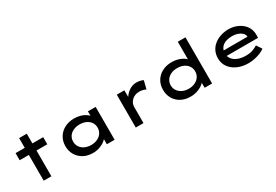

<svg xmlns="http://www.w3.org/2000/svg" viewBox="48 -1698 3828 2666"><g transform="rotate(-30 1962.0 -365.0)"><path d="M242 0V-683H365V0ZM95 -413V-527H538V-413Z M1032 10Q945 10 880 -25.5Q815 -61 778.5 -123Q742 -185 742 -264Q742 -344 780 -406Q818 -468 884.5 -503Q951 -538 1038 -538Q1090 -538 1134.5 -525.5Q1179 -513 1212 -491.5Q1245 -470 1265 -445Q1285 -420 1287 -395H1255V-527H1379V0H1254V-140L1280 -135Q1278 -110 1257 -84.5Q1236 -59 1202 -38Q1168 -17 1124.5 -3.5Q1081 10 1032 10ZM1063 -99Q1121 -99 1165.5 -120.5Q1210 -142 1234.5 -179.5Q1259 -217 1259 -264Q1259 -312 1234.5 -349Q1210 -386 1165.5 -407Q1121 -428 1063 -428Q1005 -428 960.5 -407Q916 -386 891.5 -349Q867 -312 867 -264Q867 -217 891.5 -179.5Q916 -142 960.5 -120.5Q1005 -99 1063 -99Z M1718 0V-527H1839L1841 -340L1809 -354Q1825 -405 1859 -447Q1893 -489 1939 -513.5Q1985 -538 2035 -538Q2066 -538 2095.5 -531.5Q2125 -525 2144 -514L2111 -383Q2092 -395 2063 -401.5Q2034 -408 2008 -408Q1970 -408 1939 -395.5Q1908 -383 1886.5 -361.5Q1865 -340 1853.5 -314Q1842 -288 1842 -259V0Z M2597 10Q2510 10 2444.5 -25Q2379 -60 2343 -122Q2307 -184 2307 -264Q2307 -344 2344.5 -406Q2382 -468 2449 -503Q2516 -538 2602 -538Q2654 -538 2698.5 -525.5Q2743 -513 2777.5 -492Q2812 -471 2831 -446.5Q2850 -422 2852 -396L2819 -392V-740H2942V0H2823L2820 -138L2844 -131Q2843 -106 2823 -81.5Q2803 -57 2768.5 -36.5Q2734 -16 2689.5 -3Q2645 10 2597 10ZM2627 -98Q2685 -98 2729.5 -120Q2774 -142 2798.5 -179Q2823 -216 2823 -264Q2823 -311 2798.5 -348.5Q2774 -386 2729.5 -407Q2685 -428 2627 -428Q2569 -428 2525 -407Q2481 -386 2456 -348.5Q2431 -311 2431 -264Q2431 -216 2456 -179Q2481 -142 2525 -120Q2569 -98 2627 -98Z M3524 10Q3425 10 3348 -25Q3271 -60 3228.5 -121Q3186 -182 3186 -259Q3186 -324 3211 -375.5Q3236 -427 3281 -463Q3326 -499 3386 -519Q3446 -539 3512 -539Q3575 -539 3630 -519.5Q3685 -500 3726.5 -465.5Q3768 -431 3790.5 -383.5Q3813 -336 3812 -279L3811 -230H3283L3260 -317H3708L3692 -303V-325Q3687 -357 3661 -381Q3635 -405 3596 -418Q3557 -431 3512 -431Q3453 -431 3406 -414.5Q3359 -398 3332 -362Q3305 -326 3305 -268Q3305 -218 3335 -179.5Q3365 -141 3419 -120Q3473 -99 3544 -99Q3612 -99 3657.5 -116.5Q3703 -134 3733 -154L3789 -69Q3758 -46 3715.5 -28.5Q3673 -11 3624 -0.5Q3575 10 3524 10Z"/></g></svg>

Font: Lexend Peta Medium
Style: Regular
Weight: 500
Designer: Bonnie Shaver-Troup, Thomas Jockin
Foundry: Lexend
Version: Version 1.007